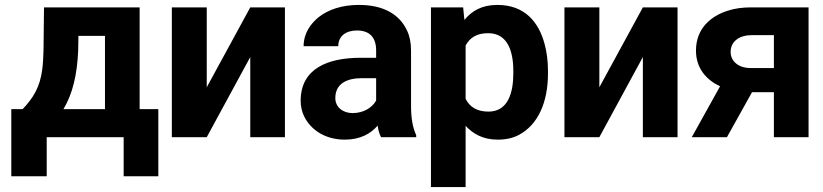

<svg xmlns="http://www.w3.org/2000/svg" viewBox="-20 -558 3348 781"><path d="M26 -114V159H170V0H483V159H624V-114H548V-528H159L157 -353C156 -324 155 -299 152 -277C143 -203 114 -158 72 -114ZM238 -114C275 -175 294 -254 298 -353L299 -412H407V-114Z M679 0H821L998 -326V0H1139V-528H998L821 -203V-528H679Z M1203 -148C1203 -125 1208 -104 1217 -85C1244 -30 1302 10 1383 10C1445 10 1488 -14 1516 -47C1519 -28 1523 -13 1530 0H1673V-8C1658 -41 1652 -79 1652 -128V-352C1652 -383 1647 -410 1636 -433C1605 -501 1538 -538 1440 -538C1371 -538 1315 -519 1276 -488C1244 -462 1215 -423 1215 -370H1356C1356 -412 1388 -434 1432 -434C1485 -434 1510 -404 1510 -353V-323H1447C1313 -323 1203 -279 1203 -148ZM1344 -159C1344 -218 1391 -240 1452 -240H1510V-149C1494 -120 1459 -98 1414 -98C1375 -98 1344 -122 1344 -159Z M1733 203H1874V-46C1904 -14 1944 10 2004 10C2037 10 2067 4 2092 -10C2168 -51 2209 -141 2209 -259V-270C2209 -310 2204 -347 2195 -380C2171 -469 2114 -538 2003 -538C1939 -538 1899 -513 1869 -477L1864 -528H1733ZM1874 -156V-373C1891 -404 1918 -423 1966 -423C2045 -423 2068 -349 2068 -270V-259C2068 -180 2046 -104 1967 -104C1919 -104 1890 -124 1874 -156Z M2276 0H2418L2595 -326V0H2736V-528H2595L2418 -203V-528H2276Z M2794 0H2937L3039 -183H3128V0H3269V-528H3036C3001 -528 2970 -524 2942 -515C2871 -493 2811 -442 2811 -352C2811 -279 2855 -232 2909 -207ZM2952 -347C2952 -391 2990 -415 3036 -415H3128V-281H3033C2989 -281 2952 -305 2952 -347Z"/></svg>

Font: Asimov Pro
Style: Bd
Weight: 700
Designer: Google
Version: Version 2.000980; 2014